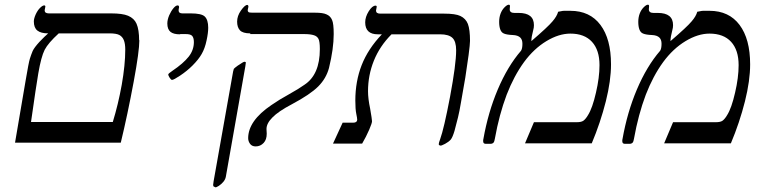

<svg xmlns="http://www.w3.org/2000/svg" viewBox="-20 -610 3254 817"><path d="M572 -438 573 -440Q573 -392 549 -263Q523 -123 494 -3H44L89 -267Q102 -344 107 -360Q112 -376 119 -393Q126 -408 148 -432Q171 -456 185 -468Q154 -468 139 -480Q124 -492 124 -519Q124 -531 132 -549Q140 -566 150 -576Q161 -587 168 -587Q173 -587 173 -582L170 -566Q170 -553 188 -553H453Q501 -553 525 -543Q551 -532 561 -509Q572 -484 572 -438ZM461 -91H460Q483 -166 498 -249Q513 -334 513 -399Q513 -424 507 -439Q501 -454 488 -461Q475 -468 446 -468H230Q185 -427 170 -398Q155 -368 143 -298Q134 -246 112 -91Z M748 -465 745 -464Q719 -464 706 -474Q692 -485 692 -510Q692 -526 700 -545Q708 -563 718 -575Q728 -587 736 -587Q742 -587 742 -579Q740 -571 740 -566Q740 -553 756 -553H792Q837 -553 851 -540Q866 -526 866 -492Q866 -470 859 -438Q852 -404 838 -380Q825 -357 799 -331Q776 -308 746 -288Q719 -270 712 -270Q708 -270 702 -279Q696 -288 696 -294Q698 -298 714 -309Q760 -340 783 -369Q805 -397 805 -431Q805 -450 797 -458Q790 -465 770 -465Z M1045 -465V-468Q1013 -468 1001 -481Q989 -494 989 -518Q989 -542 1005 -565Q1022 -589 1032 -589Q1037 -589 1037 -581L1034 -567Q1034 -562 1037 -559Q1040 -556 1054 -556H1321Q1354 -556 1369 -549Q1386 -542 1393 -525Q1400 -510 1400 -465Q1400 -403 1380 -321Q1368 -276 1334 -242Q1300 -208 1223 -167Q1164 -136 1139 -110Q1114 -85 1114 -61L1115 -41Q1115 -16 1102 -2Q1088 13 1068 13Q1052 13 1044 2Q1036 -9 1036 -22Q1036 -96 1135 -163Q1168 -186 1210 -209Q1253 -233 1275 -249Q1341 -292 1341 -401Q1341 -434 1335 -445Q1329 -456 1316 -460Q1301 -465 1274 -465ZM896 187 893 185Q887 185 887 176L889 161L972 -306Q974 -314 975 -317Q977 -320 992 -331Q995 -333 1000 -336Q1005 -339 1006 -340Q1012 -344 1014 -345Q1018 -347 1019 -347H1022Q1026 -347 1026 -343L1024 -328L941 142Q939 153 931 163Q923 173 911 181Q900 188 896 187Z M1855 10 1854 9Q1847 9 1847 3Q1847 -2 1853 -18Q1869 -62 1895 -198Q1921 -337 1921 -396Q1921 -434 1905 -449Q1889 -464 1853 -464H1646Q1596 -414 1571 -352Q1546 -290 1546 -222Q1546 -190 1555 -148Q1563 -102 1563 -94Q1563 -86 1551 -58Q1538 -28 1521 1H1397L1438 -88H1483Q1499 -88 1500 -100Q1500 -107 1496 -126Q1492 -145 1492 -182Q1492 -264 1519 -333Q1546 -402 1605 -464H1588Q1534 -464 1534 -515Q1534 -538 1549 -562Q1564 -586 1578 -586Q1583 -586 1583 -581L1580 -565Q1580 -552 1598 -552H1870Q1918 -552 1939 -542Q1962 -531 1971 -508Q1980 -484 1980 -436Q1980 -422 1974 -376Q1971 -352 1960 -280L1942 -177Q1935 -135 1929 -111Q1922 -83 1914 -53Q1906 -26 1898 -16Q1889 -6 1874 2Q1858 10 1855 10Z M2437 -90H2434Q2453 -90 2462 -96Q2472 -103 2482 -120Q2501 -150 2516 -216Q2531 -280 2531 -333Q2531 -397 2499 -432Q2467 -467 2407 -467Q2358 -467 2305 -435Q2252 -403 2210 -346Q2167 -287 2136 -207Q2104 -122 2086 -21Q2084 -8 2080 -3Q2075 2 2067 2H2047Q2036 2 2036 -9V-14L2037 -19Q2057 -132 2098 -229Q2140 -328 2197 -394Q2203 -403 2203 -424Q2203 -441 2194 -450Q2184 -460 2162 -461Q2137 -462 2125 -467Q2114 -471 2109 -484Q2104 -497 2104 -517Q2104 -536 2110 -552Q2116 -568 2127 -579Q2138 -590 2145 -590Q2150 -590 2150 -584L2149 -570Q2149 -555 2169 -555H2187Q2252 -555 2252 -503Q2252 -492 2249 -482Q2241 -452 2241 -435Q2312 -496 2331 -519Q2350 -541 2355 -560Q2358 -560 2366 -562Q2374 -564 2380 -564H2395H2407Q2490 -564 2535 -504Q2580 -444 2580 -336Q2580 -267 2558 -179Q2535 -88 2498 0H2214L2252 -90Z M3029 -90H3026Q3045 -90 3054 -96Q3064 -103 3074 -120Q3093 -150 3108 -216Q3123 -280 3123 -333Q3123 -397 3091 -432Q3059 -467 2999 -467Q2950 -467 2897 -435Q2844 -403 2802 -346Q2759 -287 2728 -207Q2696 -122 2678 -21Q2676 -8 2672 -3Q2667 2 2659 2H2639Q2628 2 2628 -9V-14L2629 -19Q2649 -132 2690 -229Q2732 -328 2789 -394Q2795 -403 2795 -424Q2795 -441 2786 -450Q2776 -460 2754 -461Q2729 -462 2717 -467Q2706 -471 2701 -484Q2696 -497 2696 -517Q2696 -536 2702 -552Q2708 -568 2719 -579Q2730 -590 2737 -590Q2742 -590 2742 -584L2741 -570Q2741 -555 2761 -555H2779Q2844 -555 2844 -503Q2844 -492 2841 -482Q2833 -452 2833 -435Q2904 -496 2923 -519Q2942 -541 2947 -560Q2950 -560 2958 -562Q2966 -564 2972 -564H2987H2999Q3082 -564 3127 -504Q3172 -444 3172 -336Q3172 -267 3150 -179Q3127 -88 3090 0H2806L2844 -90Z"/></svg>

Font: Libra Serif Modern
Style: Italic
Weight: 400
Italic angle: -12°
Designer: Stefan Peev, Context Ltd
Foundry: Stefan Peev, Context Ltd
Version: Version 1.000